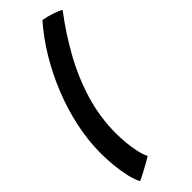

<svg xmlns="http://www.w3.org/2000/svg" viewBox="-342 -807 1089 1089"><g transform="rotate(-45 202.0 -263.0)"><path d="M37.5 256Q22 228 11.5 182.8Q1 137.5 -4 86Q-9 34.5 -9 -12Q-9 -114 13.2 -218.8Q35.5 -323.5 76 -424.2Q116.5 -525 171.2 -616Q226 -707 291.5 -781.5Q326.5 -776 360.5 -764.5Q394.5 -753 413.5 -741.5Q330.5 -632.5 267 -517Q203.5 -401.5 167.8 -280.5Q132 -159.5 132 -34Q132 5.5 136 47.2Q140 89 148.2 125.5Q156.5 162 169 185.5Q155 194.5 129.2 208.8Q103.5 223 77.8 236.5Q52 250 37.5 256Z"/></g></svg>

Font: Grandstander SemiBold
Style: Italic
Weight: 600
Italic angle: -15°
Designer: Tyler Finck
Foundry: Etcetera Type Co
Version: Version 1.200; ttfautohint (v1.8.3)